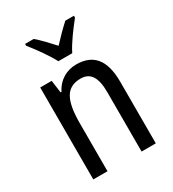

<svg xmlns="http://www.w3.org/2000/svg" viewBox="-185 -868 875 971"><g transform="rotate(-30 252.5 -383.0)"><path d="M217 -606H298C320 -652 368 -715 400 -755V-766H350C316 -735 292 -711 257 -673C226 -707 193 -743 165 -766H115V-755C151 -711 194 -650 217 -606ZM286 -547C230 -547 180 -518 153 -464H148L138 -537H71V0H154V-279C154 -413 185 -474 270 -474C328 -474 353 -431 353 -347V0H436V-360C436 -488 385 -547 286 -547Z"/></g></svg>

Font: Noto Sans Sinhala UI Condensed
Style: Regular
Weight: 400
Width: 3
Designer: Jelle Bosma - Monotype Design Team
Foundry: Monotype Imaging Inc.
Version: Version 2.006